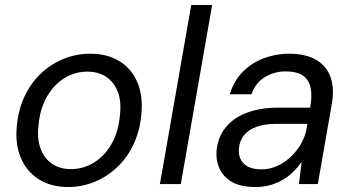

<svg xmlns="http://www.w3.org/2000/svg" viewBox="-20 -740 1413 772"><path d="M253 12Q185 12 135.5 -19.5Q86 -51 63 -107Q40 -163 48 -236Q54 -300 79 -353Q104 -406 144 -444Q184 -482 235 -503Q286 -524 343 -524Q412 -524 461 -493.5Q510 -463 533 -407.5Q556 -352 548 -277Q542 -214 517.5 -161Q493 -108 453 -69.5Q413 -31 362 -9.5Q311 12 253 12ZM264 -60Q315 -60 357.5 -86Q400 -112 428 -160.5Q456 -209 462 -275Q469 -333 453 -372.5Q437 -412 405.5 -432Q374 -452 332 -452Q282 -452 240 -426.5Q198 -401 169.5 -352.5Q141 -304 135 -238Q128 -180 144 -140Q160 -100 191.5 -80Q223 -60 264 -60Z M623 0 749 -720H833L707 0Z M1007 12Q948 12 912.5 -8.5Q877 -29 862 -63.5Q847 -98 851 -137Q857 -191 888.5 -229Q920 -267 973.5 -287Q1027 -307 1095 -307H1227Q1236 -356 1228.5 -388.5Q1221 -421 1196.5 -437Q1172 -453 1129 -453Q1083 -453 1045 -430Q1007 -407 991 -361H904Q920 -414 955.5 -450.5Q991 -487 1040 -505.5Q1089 -524 1141 -524Q1210 -524 1252 -499Q1294 -474 1309.5 -428.5Q1325 -383 1314 -321L1258 0H1182L1193 -90Q1179 -69 1160.5 -50.5Q1142 -32 1118.5 -18Q1095 -4 1067.5 4Q1040 12 1007 12ZM1031 -59Q1066 -59 1097.5 -74Q1129 -89 1154 -114Q1179 -139 1195 -170.5Q1211 -202 1215 -236L1216 -242H1091Q1044 -242 1011 -230Q978 -218 960.5 -195.5Q943 -173 941 -144Q937 -105 960.5 -82Q984 -59 1031 -59Z"/></svg>

Font: DM Sans 12pt
Style: Italic
Weight: 400
Italic angle: -10°
Version: Version 4.004;gftools[0.9.30]